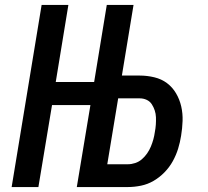

<svg xmlns="http://www.w3.org/2000/svg" viewBox="-20 -755 840 775"><path d="M27 0 148 -735H256L205 -424H360L411 -735H519L472 -450H544Q574 -450 603 -443Q632 -436 654 -419.5Q676 -403 690.5 -378.5Q705 -354 711.5 -325.5Q718 -297 717 -267Q716 -237 711 -207Q707 -181 699 -155Q691 -129 677.5 -104.5Q664 -80 644 -59.5Q624 -39 600 -25Q576 -11 549 -5.5Q522 0 496 0H290L345 -331H190L135 0ZM496 -92Q511 -92 526 -97Q541 -102 553 -112.5Q565 -123 574 -136Q583 -149 589 -163.5Q595 -178 599 -192.5Q603 -207 605 -222Q608 -237 609 -252Q610 -267 609.5 -281.5Q609 -296 604.5 -309.5Q600 -323 592.5 -334.5Q585 -346 572 -352Q559 -358 544 -358H457L413 -92Z"/></svg>

Font: Iosevka Aile Semibold Oblique
Style: Regular
Weight: 600
Italic angle: -9°
Designer: Belleve Invis
Foundry: Belleve Invis
Version: Version 31.1.0; ttfautohint (v1.8.4)